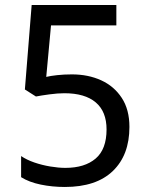

<svg xmlns="http://www.w3.org/2000/svg" viewBox="-20 -734 591 764"><path d="M238 10Q188 10 142 0.5Q96 -9 64 -29V-113Q86 -98 116.5 -87.5Q147 -77 180 -71.5Q213 -66 240 -66Q317 -66 360.5 -103Q404 -140 404 -219Q404 -290 361 -326.5Q318 -363 236 -363Q210 -363 176.5 -358.5Q143 -354 123 -350L79 -378L106 -714H443V-633H183L164 -428Q180 -432 207.5 -435Q235 -438 266 -438Q331 -438 382.5 -414.5Q434 -391 464.5 -344.5Q495 -298 495 -229Q495 -117 429 -53.5Q363 10 238 10Z"/></svg>

Font: ltelugu15
Style: Book
Weight: 400
Designer: Jelle Bosma - Monotype Design Team
Foundry: Monotype Imaging Inc.
Version: Version 2.003